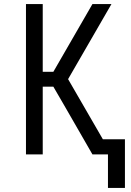

<svg xmlns="http://www.w3.org/2000/svg" viewBox="-20 -755 640 939"><path d="M591 164H508V0H432L295 -238L241 -331H189V0H107V-735H189V-404H241L432 -735H525L313 -368L483 -74H591Z"/></svg>

Font: Iosevka Mono
Style: Regular
Weight: 400
Designer: Belleve Invis
Foundry: Belleve Invis
Version: Version 11.1.1